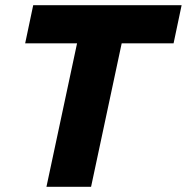

<svg xmlns="http://www.w3.org/2000/svg" viewBox="-20 -720 720 740"><path d="M159 0 277 -553H77L108 -700H680L649 -553H449L331 0Z"/></svg>

Font: Red Hat Mono
Style: Italic
Weight: 300
Italic angle: -12°
Monospace: yes
Designer: Pentagram, MCKL
Foundry: Pentagram, MCKL
Version: Version 1.023